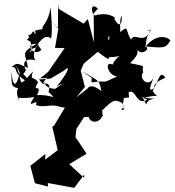

<svg xmlns="http://www.w3.org/2000/svg" viewBox="-20 -806 835 918"><path d="M226 -704 259 -669 243 -577 289 -576 210 -462 165 -426 221 -430 287 -469C314 -496 315 -472 251 -392C292 -417 280 -404 243 -381C166 -386 206 -447 188 -402C139 -449 192 -423 208 -437C150 -376 235 -441 212 -366C261 -321 221 -357 157 -351C186 -412 128 -358 162 -412C144 -444 120 -417 138 -465C55 -375 96 -409 55 -495C97 -428 72 -428 104 -470C74 -529 132 -524 150 -517C124 -547 168 -626 209 -633C170 -651 142 -656 109 -616C160 -581 165 -638 216 -628C230 -601 231 -667 222 -772C214 -722 206 -712 182 -674C194 -657 144 -674 128 -642C100 -628 125 -658 132 -562C103 -553 109 -545 138 -575C193 -580 125 -665 148 -659C159 -611 154 -597 178 -568C143 -531 90 -600 154 -596C68 -548 108 -547 113 -481C58 -506 62 -507 35 -485C73 -489 29 -454 124 -409C85 -473 94 -433 77 -474C64 -399 42 -371 35 -465C36 -407 30 -391 64 -385C80 -389 44 -383 73 -323C53 -353 62 -328 144 -342C96 -270 168 -345 152 -304C193 -288 225 -312 267 -295L290 -291L239 -206L230 -200L256 -88L196 -43L197 -70L125 -13L147 70L210 86L208 69L335 92L383 28L382 44L311 -21L394 -71L341 -150L345 -189L382 -246L476 -252C438 -278 450 -232 402 -256C408 -199 487 -225 467 -281C452 -253 510 -332 536 -324C610 -309 533 -266 573 -283C586 -307 557 -251 572 -336C598 -347 599 -323 595 -365C630 -385 631 -296 685 -330C624 -355 647 -337 720 -334C655 -327 698 -274 664 -336C747 -364 740 -324 710 -371C741 -426 744 -473 771 -434C701 -407 717 -380 726 -392C677 -351 703 -402 721 -453C698 -371 638 -432 665 -460C653 -496 694 -485 602 -504C648 -549 633 -552 639 -567C657 -535 713 -582 664 -585C763 -576 772 -573 795 -613C769 -639 712 -639 665 -568C690 -597 665 -613 701 -659C650 -664 694 -656 701 -666C671 -584 620 -657 607 -616C577 -661 598 -689 556 -653C554 -646 552 -722 561 -731C568 -679 543 -678 526 -719C544 -713 503 -753 434 -732C414 -742 411 -799 448 -765L428 -742L429 -604L400 -715L380 -693L261 -763L258 -786L257 -673ZM386 -390 366 -468 380 -501 428 -542 497 -600 498 -692C453 -597 523 -619 494 -657C516 -600 500 -622 418 -580C514 -508 495 -523 502 -532C594 -536 549 -562 518 -497C477 -518 495 -443 541 -441C453 -399 504 -425 418 -412C414 -446 437 -418 373 -465C456 -415 454 -428 466 -364C491 -349 420 -420 398 -382L345 -341Z"/></svg>

Font: Hussar Lance
Style: Regular
Weight: 700
Foundry: Cannot Into Space Fonts, PlusOne Fonts
Version: Version 2.27